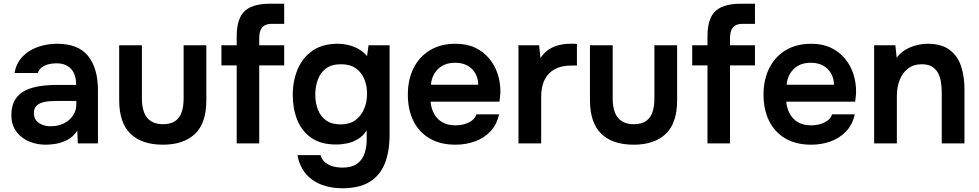

<svg xmlns="http://www.w3.org/2000/svg" viewBox="-20 -770 5255 1031"><path d="M227 7Q190 7 157 -3Q124 -13 98 -32.5Q72 -52 56.5 -81.5Q41 -111 41 -151Q41 -202 61 -234.5Q81 -267 115.5 -284Q150 -301 194 -307.5Q238 -314 286 -314H389Q389 -349 378 -374.5Q367 -400 343.5 -415Q320 -430 283 -430Q259 -430 238.5 -424.5Q218 -419 203.5 -407.5Q189 -396 183 -378H58Q65 -419 86.5 -448.5Q108 -478 139.5 -497Q171 -516 209 -525.5Q247 -535 286 -535Q401 -535 453.5 -469Q506 -403 506 -284V0H398L395 -68Q372 -34 340 -18Q308 -2 278 2.5Q248 7 227 7ZM251 -92Q291 -92 322 -107Q353 -122 371.5 -149Q390 -176 390 -211V-228H294Q270 -228 246.5 -226.5Q223 -225 204 -218.5Q185 -212 173.5 -199Q162 -186 162 -162Q162 -138 174.5 -123Q187 -108 207.5 -100Q228 -92 251 -92Z M855 7Q741 7 680.5 -52Q620 -111 620 -232V-527H742V-240Q742 -198 753.5 -167Q765 -136 790.5 -119.5Q816 -103 855 -103Q897 -103 921.5 -120.5Q946 -138 956 -169Q966 -200 966 -240V-527H1088V-232Q1088 -108 1026.5 -50.5Q965 7 855 7Z M1251 0V-419H1169V-527H1251V-577Q1251 -637 1269 -675.5Q1287 -714 1326.5 -732Q1366 -750 1428 -750H1506V-642H1442Q1415 -642 1400 -633Q1385 -624 1378.5 -606.5Q1372 -589 1372 -564V-527H1506V-419H1372V0Z M1817 241Q1759 241 1708.5 222.5Q1658 204 1623.5 164.5Q1589 125 1577 63H1702Q1708 87 1726 102Q1744 117 1768.5 123.5Q1793 130 1819 130Q1868 130 1896.5 110Q1925 90 1937 55.5Q1949 21 1949 -20V-70Q1931 -41 1903.5 -24Q1876 -7 1845.5 -0.5Q1815 6 1785 6Q1703 6 1651.5 -30Q1600 -66 1576 -126.5Q1552 -187 1552 -260Q1552 -336 1578.5 -398.5Q1605 -461 1658.5 -498Q1712 -535 1793 -535Q1840 -535 1881.5 -518.5Q1923 -502 1951 -469L1959 -527H2072V-46Q2072 43 2046.5 107.5Q2021 172 1965 206.5Q1909 241 1817 241ZM1810 -102Q1857 -102 1888 -124.5Q1919 -147 1935 -184.5Q1951 -222 1951 -266Q1951 -311 1935.5 -347Q1920 -383 1889.5 -404Q1859 -425 1811 -425Q1760 -425 1730 -402Q1700 -379 1686.5 -341.5Q1673 -304 1673 -262Q1673 -218 1687 -181.5Q1701 -145 1731 -123.5Q1761 -102 1810 -102Z M2426 7Q2344 7 2286.5 -27Q2229 -61 2199.5 -121.5Q2170 -182 2170 -262Q2170 -342 2200.5 -403.5Q2231 -465 2288.5 -500Q2346 -535 2427 -535Q2487 -535 2532 -513.5Q2577 -492 2607.5 -455Q2638 -418 2653 -371Q2668 -324 2667 -272Q2666 -260 2665 -248.5Q2664 -237 2662 -224H2292Q2295 -189 2310.5 -160Q2326 -131 2354.5 -114Q2383 -97 2426 -97Q2451 -97 2474 -103.5Q2497 -110 2514.5 -123Q2532 -136 2538 -156H2660Q2647 -99 2612 -63Q2577 -27 2528.5 -10Q2480 7 2426 7ZM2294 -315H2548Q2548 -348 2533 -375Q2518 -402 2490.5 -417.5Q2463 -433 2424 -433Q2382 -433 2354 -416Q2326 -399 2311 -372Q2296 -345 2294 -315Z M2764 0V-527H2875L2882 -458Q2902 -488 2927.5 -504.5Q2953 -521 2982.5 -528Q3012 -535 3042 -535Q3053 -535 3062.5 -535Q3072 -535 3078 -534V-418H3046Q2994 -418 2958 -398Q2922 -378 2904 -341Q2886 -304 2886 -250V0Z M3383 7Q3269 7 3208.5 -52Q3148 -111 3148 -232V-527H3270V-240Q3270 -198 3281.5 -167Q3293 -136 3318.5 -119.5Q3344 -103 3383 -103Q3425 -103 3449.5 -120.5Q3474 -138 3484 -169Q3494 -200 3494 -240V-527H3616V-232Q3616 -108 3554.5 -50.5Q3493 7 3383 7Z M3779 0V-419H3697V-527H3779V-577Q3779 -637 3797 -675.5Q3815 -714 3854.5 -732Q3894 -750 3956 -750H4034V-642H3970Q3943 -642 3928 -633Q3913 -624 3906.5 -606.5Q3900 -589 3900 -564V-527H4034V-419H3900V0Z M4336 7Q4254 7 4196.5 -27Q4139 -61 4109.5 -121.5Q4080 -182 4080 -262Q4080 -342 4110.5 -403.5Q4141 -465 4198.5 -500Q4256 -535 4337 -535Q4397 -535 4442 -513.5Q4487 -492 4517.5 -455Q4548 -418 4563 -371Q4578 -324 4577 -272Q4576 -260 4575 -248.5Q4574 -237 4572 -224H4202Q4205 -189 4220.5 -160Q4236 -131 4264.5 -114Q4293 -97 4336 -97Q4361 -97 4384 -103.5Q4407 -110 4424.5 -123Q4442 -136 4448 -156H4570Q4557 -99 4522 -63Q4487 -27 4438.5 -10Q4390 7 4336 7ZM4204 -315H4458Q4458 -348 4443 -375Q4428 -402 4400.5 -417.5Q4373 -433 4334 -433Q4292 -433 4264 -416Q4236 -399 4221 -372Q4206 -345 4204 -315Z M4674 0V-527H4788L4795 -460Q4816 -488 4844 -504Q4872 -520 4903 -527.5Q4934 -535 4961 -535Q5036 -535 5079.5 -502Q5123 -469 5141 -414Q5159 -359 5159 -291V0H5037V-271Q5037 -300 5033 -327.5Q5029 -355 5017.5 -377Q5006 -399 4985 -412Q4964 -425 4929 -425Q4886 -425 4856 -402Q4826 -379 4811 -340.5Q4796 -302 4796 -253V0Z"/></svg>

Font: Onest SemiBold
Style: Regular
Weight: 600
Designer: Dmitri Voloshin, Andrey Kudryavtsev
Foundry: Dmitri Voloshin, Andrey Kudryavtsev
Version: Version 1.000;gftools[0.9.33]